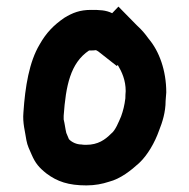

<svg xmlns="http://www.w3.org/2000/svg" viewBox="-20 -539 573 582"><path d="M190 -116C190 -116.7 189.7 -117 189 -117C186.3 -123.7 183.7 -130 181 -136C177.7 -149.4 176.4 -163.5 173 -177V-188C179.5 -278.9 193.2 -348.1 250 -386H256C261.3 -386 266.3 -386.3 271 -387C271.7 -386.3 272.3 -386 273 -386C274.3 -385.3 276 -384.3 278 -383L334 -339L337 -342C349.6 -320.9 361 -295.7 361 -263C360.3 -255 360 -247.7 360 -241C357.4 -219.9 353.3 -203.4 347 -186C339.9 -169.9 330.1 -143.8 317 -134C298.7 -115.7 277.5 -100 241 -100C234.3 -100 229.7 -100.3 227 -101C212.1 -101 198.1 -107.9 190 -116ZM320 -499C300.8 -508.6 281.3 -509 256 -509C221.9 -509 200 -500.2 175 -485C142.3 -462.6 119.6 -438.9 100 -404C68.6 -351.6 56.2 -276.4 51 -198C48.1 -166.1 56.3 -139.8 60 -114C63 -97 69.9 -84.3 76 -70C87.2 -44.3 98.2 -31 121 -13C153.4 11.3 187.4 23 242 23C267.8 23 290.4 18.5 310 12C345.5 3.1 377.7 -22.8 402 -45C427.3 -68.6 449.5 -107.5 462 -143C472.3 -168.7 482 -199.1 482 -233L484 -259C484 -325.4 462.5 -383.8 431 -421C418.1 -438.7 411 -447.2 394 -463L339 -519Z"/></svg>

Font: Tape
Style: Regular
Weight: 500
Foundry: Cannot Into Space Fonts
Version: Version 0.97